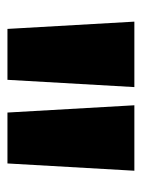

<svg xmlns="http://www.w3.org/2000/svg" viewBox="49 -790 389 528"><g transform="rotate(90 244.0 -525.5)"><path d="M59 -351 39 -700H219L199 -351ZM289 -351 269 -700H449L429 -351Z"/></g></svg>

Font: Geologica Black
Style: Regular
Weight: 900
Designer: Sindre Bremnes, Frode Helland
Foundry: Monokrom Skriftforlag AS
Version: Version 1.010;gftools[0.9.28]